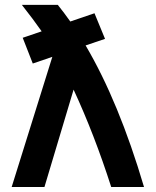

<svg xmlns="http://www.w3.org/2000/svg" viewBox="-20 -752 626 772"><path d="M26.9 0 190.4 -523.4 111.8 -496.6 71.3 -600.1 147.5 -626Q113.8 -674.3 67.9 -732.4H212.4Q237.8 -700.7 262.7 -665.5L359.9 -698.7L402.3 -595.7L324.2 -569.3Q458 -342.3 559.1 0H427.2Q359.4 -211.4 275.9 -391.6L158.7 0Z"/></svg>

Font: Consola Mono
Style: Bold
Weight: 700
Monospace: yes
Designer: Wojciech Kalinowski "wmk69" (wmk69@o2.pl)
Foundry: Wojciech Kalinowski "wmk69" (wmk69@o2.pl)
Version: Version 2.1.0